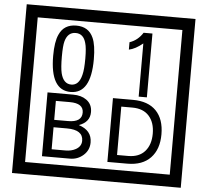

<svg xmlns="http://www.w3.org/2000/svg" viewBox="-65 -1030 1285 1190"><g transform="rotate(5 577.5 -435.0)"><path d="M1103 90H53V-960H1103ZM1028 15V-885H128V15ZM497 -656Q497 -442 371 -442Q244 -442 244 -656Q244 -744 265 -789Q294 -855 371 -855Q448 -855 477 -789Q497 -745 497 -656ZM444 -656Q444 -723 435 -752Q420 -809 371 -809Q322 -809 306 -752Q298 -723 298 -656Q298 -587 306 -553Q322 -488 371 -488Q419 -488 435 -554Q444 -587 444 -656ZM845 -450H794V-781Q748 -743 708 -735V-781Q759 -798 790 -847H845ZM522 -141Q522 -93 486.5 -61.5Q451 -30 403 -30H229V-427H388Q439 -427 471 -404Q508 -378 508 -329Q508 -266 440 -242Q522 -216 522 -141ZM457 -321Q457 -379 372 -379H285V-261H371Q457 -261 457 -321ZM469 -147Q469 -215 368 -215H285V-78H371Q408 -78 435 -93Q469 -112 469 -147ZM955 -229Q955 -136 904.5 -83Q854 -30 760 -30H636V-427H760Q855 -427 905 -375.5Q955 -324 955 -229ZM901 -229Q901 -298 865 -338.5Q829 -379 761 -379H692V-78H761Q829 -78 865 -119Q901 -160 901 -229Z"/></g></svg>

Font: Unicode BMP Fallback SIL
Style: Regular
Weight: 400
Foundry: NRSI, SIL International
Version: Version 5.1 Based on Unicode 5.1